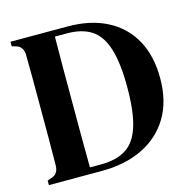

<svg xmlns="http://www.w3.org/2000/svg" viewBox="-99 -758 844 855"><g transform="rotate(-15 323.0 -330.5)"><path d="M23 0V-21L43 -28Q75 -38 75 -78Q76 -135 76 -194.5Q76 -254 76 -316V-351Q76 -409 76 -467Q76 -525 75 -583Q75 -624 44 -634L23 -640V-661H286Q391 -661 467 -622Q543 -583 584 -509.5Q625 -436 625 -332Q625 -226 580.5 -152Q536 -78 455.5 -39Q375 0 268 0ZM220 -29H271Q342 -29 386.5 -57Q431 -85 452 -151.5Q473 -218 473 -331Q473 -444 452 -510Q431 -576 387.5 -604Q344 -632 275 -632H220Q219 -563 219 -492.5Q219 -422 219 -351V-317Q219 -242 219 -170.5Q219 -99 220 -29Z"/></g></svg>

Font: DeepMind Serif Text
Style: Regular
Weight: 400
Designer: Frank Grießhammer / Modifications: Colophon Foundry
Foundry: Colophon Foundry
Version: Version 5.003; ttfautohint (v1.8.2)